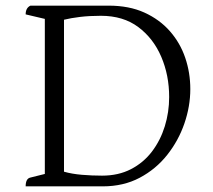

<svg xmlns="http://www.w3.org/2000/svg" viewBox="-20 -661 755 681"><path d="M71 0Q71 -27 87 -31L139 -44V-594L71 -610Q71 -633 88 -641H365Q438 -641 492 -616.5Q546 -592 582.5 -550.5Q619 -509 637 -456Q655 -403 655 -345Q655 -284 634 -223Q613 -162 573 -111.5Q533 -61 475.5 -30.5Q418 0 344 0ZM342 -38Q400 -38 444.5 -61Q489 -84 519 -123.5Q549 -163 564.5 -213Q580 -263 580 -317Q580 -394 552 -459.5Q524 -525 470.5 -565Q417 -605 338 -605Q297 -605 264 -601Q231 -597 207 -591V-52Q235 -44 270.5 -41Q306 -38 342 -38Z"/></svg>

Font: Petrona Light
Style: Regular
Weight: 300
Designer: Ringo R. Seeber
Foundry: Ringo R. Seeber
Version: Version 2.001; ttfautohint (v1.8.3)